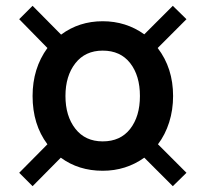

<svg xmlns="http://www.w3.org/2000/svg" viewBox="-20 -678 706 660"><path d="M523 -182 621 -84 574 -38 476 -136Q413 -91 333 -91Q250 -91 189 -136L92 -38L46 -84L143 -182Q92 -250 92 -348Q92 -443 143 -513L46 -612L92 -658L190 -559Q252 -605 333 -605Q413 -605 476 -560L574 -658L621 -612L522 -513Q575 -444 575 -348Q575 -300 561.5 -257.5Q548 -215 523 -182ZM461 -348Q461 -418 427.5 -461Q394 -504 333 -504Q273 -504 239 -460.5Q205 -417 205 -348Q205 -279 239 -235.5Q273 -192 333 -192Q394 -192 427.5 -235Q461 -278 461 -348Z"/></svg>

Font: Cabin Condensed SemiBold
Style: Regular
Weight: 600
Width: 3
Designer: Pablo Impallari
Foundry: Pablo Impallari. http://www.impallari.com Igino Marini. http://www.ikern.com
Version: Version 2.001